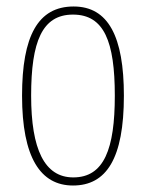

<svg xmlns="http://www.w3.org/2000/svg" viewBox="-20 -562 450 592"><path d="M205 10C308 10 362 -73 362 -267C362 -449 314 -542 207 -542C97 -542 48 -451 48 -267C48 -76 105 10 205 10ZM206 -15C117 -15 76 -102 76 -267C76 -434 110 -517 205 -517C301 -517 334 -434 334 -267C334 -103 301 -15 206 -15Z"/></svg>

Font: Noto Serif Bengali ExtraCondensed Thin
Style: Regular
Weight: 100
Width: 2
Designer: Juan Bruce, Universal Thirst, Indian Type Foundry and the Monotype Design Team.
Foundry: Monotype Imaging Inc.
Version: Version 2.003